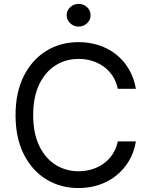

<svg xmlns="http://www.w3.org/2000/svg" viewBox="-20 -953 770 983"><path d="M382.3 9.8Q289.1 9.8 216.1 -35.4Q143.1 -80.6 101.3 -164.3Q59.6 -248 59.6 -363.3Q59.6 -479 101.3 -562.7Q143.1 -646.5 216.1 -691.9Q289.1 -737.3 382.3 -737.3Q437.5 -737.3 486.6 -721.2Q535.6 -705.1 574.7 -674.1Q613.8 -643.1 639.9 -598.9Q666 -554.7 675.8 -498.5H583Q575.2 -536.1 556.4 -564.5Q537.6 -592.8 510.5 -612.3Q483.4 -631.8 450.7 -641.6Q418 -651.4 382.3 -651.4Q316.9 -651.4 264.2 -618.2Q211.4 -585 180.7 -520.8Q149.9 -456.5 149.9 -363.3Q149.9 -270.5 180.9 -206.3Q211.9 -142.1 264.6 -109.1Q317.4 -76.2 382.3 -76.2Q418 -76.2 450.7 -86.2Q483.4 -96.2 510.5 -115.5Q537.6 -134.8 556.4 -163.3Q575.2 -191.9 583 -229H675.8Q666.5 -173.3 640.4 -129.4Q614.3 -85.4 575.2 -54.2Q536.1 -22.9 487.1 -6.6Q438 9.8 382.3 9.8ZM382.3 -816.9Q357.4 -816.9 339.4 -834Q321.3 -851.1 321.3 -875Q321.3 -899.4 339.4 -916.3Q357.4 -933.1 382.3 -933.1Q407.7 -933.1 425.8 -916.3Q443.8 -899.4 443.8 -875Q443.8 -851.1 425.8 -834Q407.7 -816.9 382.3 -816.9Z"/></svg>

Font: Inter Variable
Style: Regular
Weight: 400
Designer: Rasmus Andersson
Foundry: rsms
Version: Version 4.001;git-9221beed3